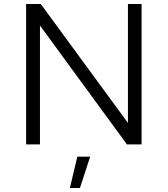

<svg xmlns="http://www.w3.org/2000/svg" viewBox="-20 -719 836 956"><path d="M617 -699H685V0H612L179 -592V0H110V-699H183L617 -107ZM365 61H429L378 217H328Z"/></svg>

Font: Gontserrat Light
Style: Regular
Weight: 300
Designer: Julieta Ulanovsky
Foundry: Julieta Ulanovsky
Version: Version 6.001